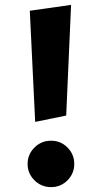

<svg xmlns="http://www.w3.org/2000/svg" viewBox="-20 -750 417 786"><path d="M124 -251 102 -706 271 -730 251 -277ZM189 16Q149 16 121 -12Q93 -40 93 -79Q93 -118 121 -146Q149 -174 189 -174Q229 -174 256.5 -146Q284 -118 284 -79Q284 -40 256.5 -12Q229 16 189 16Z"/></svg>

Font: Wittgenstein Extrabold
Style: Regular
Weight: 800
Designer: Jörg Drees
Foundry: Jörg Drees
Version: Version 1.303; ttfautohint (v1.8.4.7-5d5b)